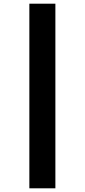

<svg xmlns="http://www.w3.org/2000/svg" viewBox="-20 -791 459 1040"><path d="M139 -771H280V229H139Z"/></svg>

Font: Noto Sans Lao UI ExtCond Blk
Style: Regular
Weight: 900
Width: 2
Designer: Monotype Design Team
Foundry: Monotype Imaging Inc.
Version: Version 2.000; ttfautohint (v1.8.4.7-5d5b)